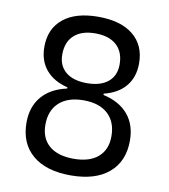

<svg xmlns="http://www.w3.org/2000/svg" viewBox="-81 -772 747 850"><g transform="rotate(10 293.0 -346.5)"><path d="M293 9.8Q182.1 9.8 121.3 -42Q60.5 -93.8 60.5 -187Q60.5 -258.3 99.9 -304.4Q139.2 -350.6 211.9 -366.2V-371.6Q148.4 -387.2 114.3 -428Q80.1 -468.8 80.1 -530.8Q80.1 -612.3 135.7 -657.7Q191.4 -703.1 293 -703.1Q394.5 -703.1 450.2 -657.7Q505.9 -612.3 505.9 -530.8Q505.9 -468.8 471.9 -428Q438 -387.2 375 -372.1V-366.2Q447.8 -350.1 486.6 -304.2Q525.4 -258.3 525.4 -187Q525.4 -93.8 464.6 -42Q403.8 9.8 293 9.8ZM293 -64.9Q364.3 -64.9 402.8 -98.1Q441.4 -131.3 441.4 -191.9Q441.4 -255.9 402.8 -291.7Q364.3 -327.6 293 -327.6Q222.2 -327.6 183.3 -291.7Q144.5 -255.9 144.5 -191.9Q144.5 -131.3 183.3 -98.1Q222.2 -64.9 293 -64.9ZM293 -404.8Q354.5 -404.8 388.2 -432.9Q421.9 -460.9 421.9 -511.2Q421.9 -567.4 388.2 -597.9Q354.5 -628.4 293 -628.4Q231.4 -628.4 197.8 -597.9Q164.1 -567.4 164.1 -511.2Q164.1 -460.9 197.8 -432.9Q231.4 -404.8 293 -404.8Z"/></g></svg>

Font: Cascadia Code PL SemiLight
Style: Regular
Weight: 350
Monospace: yes
Designer: Aaron Bell
Foundry: Saja Typeworks
Version: Version 2404.023; ttfautohint (v1.8.4)